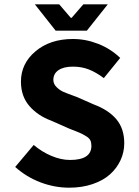

<svg xmlns="http://www.w3.org/2000/svg" viewBox="-20 -850 640 882"><path d="M235.8 -709 140.1 -830.1H252L305.2 -768.1H309.1L362.8 -830.1H475.1L378.9 -709ZM297.9 12.2Q231 12.2 166.3 -12.2Q101.6 -36.6 49.8 -83L134.8 -184.1Q172.4 -152.3 216.3 -133.8Q260.3 -115.2 301.8 -115.2Q399.9 -115.2 399.9 -180.2Q399.9 -194.8 395 -205.3Q390.1 -215.8 373.5 -225.6Q356.9 -235.4 346.9 -239.7Q336.9 -244.1 306.2 -255.9Q301.3 -257.8 298.8 -258.8L214.8 -295.9Q153.8 -318.4 115 -363Q76.2 -407.7 76.2 -475.1Q76.2 -558.1 143.3 -614.5Q210.4 -670.9 314.9 -670.9Q374.5 -670.9 431.4 -648.4Q488.3 -626 532.2 -584L457 -491.2Q420.9 -518.1 387.9 -531Q355 -543.9 314.9 -543.9Q272.5 -543.9 248.8 -527.8Q225.1 -511.7 225.1 -482.9Q225.1 -464.4 239.7 -450Q254.4 -435.5 270.3 -428.5Q286.1 -421.4 324.2 -407.7Q329.6 -405.8 332 -404.8L411.1 -370.1Q479 -344.7 514.9 -301.8Q550.8 -258.8 550.8 -191.9Q550.8 -150.9 533.7 -114Q516.6 -77.1 485.4 -49.1Q454.1 -21 405.5 -4.4Q356.9 12.2 297.9 12.2Z"/></svg>

Font: Office Code Pro Bold
Style: Regular
Weight: 700
Designer: Nathan Rutzky & Paul D. Hunt
Foundry: Adobe Systems Incorporated
Version: Version 1.004;PS 001.004;hotconv 1.0.70;makeotf.lib2.5.58329